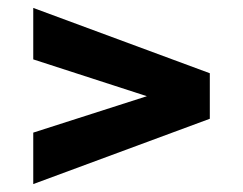

<svg xmlns="http://www.w3.org/2000/svg" viewBox="-20 -584 614 485"><path d="M64 -249 351 -341 64 -434V-564L510 -399V-284L64 -119Z"/></svg>

Font: Montagu Slab
Style: Bold
Weight: 700
Designer: Florian Karsten
Foundry: Florian Karsten
Version: Version 1.000